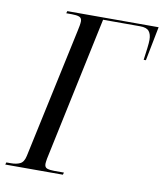

<svg xmlns="http://www.w3.org/2000/svg" viewBox="-109 -780 723 847"><g transform="rotate(10 252.5 -357.0)"><path d="M-28 0 -25 -10H-5Q20 -10 36.5 -18Q53 -26 59 -54L184 -636Q187 -649 189 -661Q191 -673 191 -680Q191 -695 179.5 -699.5Q168 -704 146 -704H121L124 -714H533L503 -561H493Q497 -590 500 -614Q503 -638 503 -652Q503 -677 492 -690.5Q481 -704 452 -704H286L149 -58Q146 -40 146 -34Q146 -18 158 -14Q170 -10 189 -10H233L230 0Z"/></g></svg>

Font: Noto Serif Display ExtraCondensed
Style: Italic
Weight: 400
Width: 2
Italic angle: -12°
Designer: Monotype Design Team
Foundry: Monotype Imaging Inc.
Version: Version 2.009